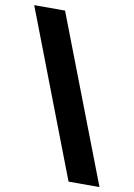

<svg xmlns="http://www.w3.org/2000/svg" viewBox="-87 -767 615 883"><g transform="rotate(10 220.5 -325.0)"><path d="M0 -710.9H144L440.9 61H296.4Z"/></g></svg>

Font: Shabnam FD
Style: Bold
Weight: 700
Foundry: DejaVu fonts team - Redesigned by Saber Rastikerdar - Based on Vazir font
Version: Version 5.00;October 20, 2019;FontCreator 12.0.0.2547 64-bit